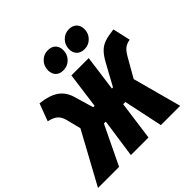

<svg xmlns="http://www.w3.org/2000/svg" viewBox="-271 -1149 1358 1358"><g transform="rotate(-45 408.0 -470.0)"><path d="M858 -583Q825 -578 804 -561.5Q783 -545 761 -506L681 -366L780 0H587L525 -293H503L463 0H287L329 -293H310L169 0H-42L169 -387L141 -497Q131 -536 108 -555.5Q85 -575 40 -585L89 -716Q178 -706 227 -672Q276 -638 295 -574L338 -428H352L388 -696H561L525 -428H536L624 -589Q650 -636 675.5 -661Q701 -686 735 -697.5Q769 -709 828 -716ZM296 -838Q296 -881 325 -910.5Q354 -940 395 -940Q433 -940 453.5 -919Q474 -898 474 -863Q474 -820 445 -790.5Q416 -761 374 -761Q337 -761 316.5 -782Q296 -803 296 -838ZM507 -838Q507 -881 536 -910.5Q565 -940 606 -940Q643 -940 664 -919Q685 -898 685 -863Q685 -820 656 -790.5Q627 -761 586 -761Q549 -761 528 -782Q507 -803 507 -838Z"/></g></svg>

Font: Fira Sans Extra Condensed Black
Style: Italic
Weight: 900
Width: 3
Italic angle: -8°
Designer: Carrois Corporate & Edenspiekermann AG
Foundry: Carrois Corporate GbR & Edenspiekermann AG
Version: Version 4.203